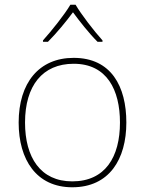

<svg xmlns="http://www.w3.org/2000/svg" viewBox="-20 -783 615 813"><path d="M300 -763H278C254 -722 199 -653 162 -612V-606H183C220 -643 261 -693 289 -731C317 -693 356 -643 393 -606H414V-612C377 -653 324 -722 300 -763ZM515 -264C515 -417 451 -538 292 -538C145 -538 59 -432 59 -264C59 -107 134 10 286 10C443 10 515 -109 515 -264ZM86 -264C86 -420 160 -513 292 -513C433 -513 488 -402 488 -264C488 -119 426 -15 286 -15C151 -15 86 -117 86 -264Z"/></svg>

Font: Noto Sans Lao UI Thin
Style: Regular
Weight: 100
Designer: Monotype Design Team
Foundry: Monotype Imaging Inc.
Version: Version 2.000